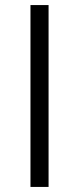

<svg xmlns="http://www.w3.org/2000/svg" viewBox="-20 -733 310 753"><path d="M99.5 0Q99.5 -60 99.5 -115.5Q99.5 -171 99.5 -236.5V-475Q99.5 -541.5 99.5 -597.2Q99.5 -653 99.5 -713H170.5Q170.5 -653 170.5 -597.2Q170.5 -541.5 170.5 -475V-236.5Q170.5 -171 170.5 -115.5Q170.5 -60 170.5 0Z"/></svg>

Font: Commissioner Thin Light
Style: Regular
Weight: 300
Version: Version 1.000